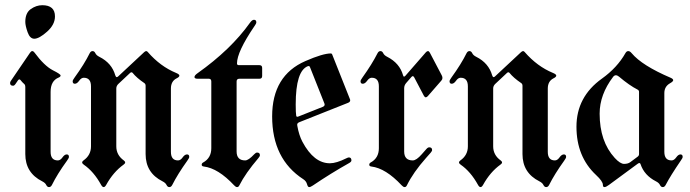

<svg xmlns="http://www.w3.org/2000/svg" viewBox="-20 -723 2701 752"><path d="M19.5 0ZM79.1 -637.2Q79.1 -672.4 100.6 -687.5Q122.1 -702.6 145.5 -702.6Q195.3 -702.6 195.3 -658.7Q195.3 -626.5 164.3 -598.9Q133.3 -571.3 114.3 -571.3Q97.2 -571.3 88.1 -596.9Q79.1 -622.6 79.1 -637.2ZM19.5 -397.9Q19.5 -401.9 22.5 -406.2L97.7 -516.6Q102.1 -522.9 106.4 -522.9Q110.8 -522.9 114.7 -517.6Q153.8 -464.8 187 -447.8Q217.3 -432.6 217.3 -427.5Q217.3 -422.4 210 -419.4Q178.2 -406.7 178.2 -363.3V-128.4Q178.2 -94.7 206.5 -94.7Q216.3 -94.7 224.6 -106.4Q232.9 -118.2 241.2 -118.2Q250 -118.2 250 -108.4Q250 -104 242.2 -93.3Q204.6 -41.5 183.6 1Q179.2 9.8 172.1 9.8Q165 9.8 161.1 1.5Q157.2 -6.8 145.5 -12.7Q79.1 -45.9 79.1 -119.6V-383.3Q79.1 -390.1 75.2 -393.6Q66.9 -400.9 60.5 -409.2Q58.6 -412.1 55.7 -412.1Q53.2 -412.1 50.3 -408.2L41 -394.5Q36.1 -387.2 31.2 -387.2Q19.5 -387.2 19.5 -397.9Z M264.6 -404.8Q264.6 -409.2 272.5 -419.9Q310.1 -471.7 331.1 -514.2Q335.4 -522.9 342.5 -522.9Q349.6 -522.9 353.5 -514.6Q357.4 -506.3 369.1 -500.5Q418 -476.1 431.6 -427.7Q434.1 -420.9 437 -420.9Q439.9 -420.9 442.9 -423.8L544.9 -519Q549.3 -522.9 552.7 -522.9Q556.2 -522.9 559.1 -519Q607.9 -462.9 669.4 -437.5Q682.6 -432.1 682.6 -426.8Q682.6 -421.4 671.4 -416Q649.4 -404.8 649.4 -376V-128.4Q649.4 -94.7 677.2 -94.7Q687 -94.7 695.3 -106.4Q703.6 -118.2 712.4 -118.2Q721.2 -118.2 721.2 -108.4Q721.2 -104 713.4 -93.3Q676.3 -41.5 654.8 1Q650.4 9.8 643.3 9.8Q636.2 9.8 632.3 1.5Q628.4 -6.8 616.7 -12.7Q550.3 -45.9 550.3 -119.6V-387.2Q550.3 -394 545.4 -397.5Q515.1 -418 499.5 -437.5Q497.6 -439.9 494.9 -439.9Q492.2 -439.9 489.7 -437.5L443.8 -394.5Q435.5 -386.7 435.5 -376.5V-149.9Q435.5 -115.7 464.8 -94.7Q470.2 -90.8 470.2 -86.7Q470.2 -82.5 463.9 -78.1Q423.8 -49.3 396 1Q391.1 9.8 386 9.8Q380.9 9.8 376 1Q347.2 -51.3 308.1 -78.1Q301.8 -82.5 301.8 -86.7Q301.8 -90.8 307.1 -94.7Q336.4 -115.2 336.4 -149.9V-384.8Q336.4 -418.5 308.1 -418.5Q298.3 -418.5 290 -406.7Q281.7 -395 273.2 -395Q264.6 -395 264.6 -404.8Z M753.4 -436Q884.3 -528.8 959 -633.8Q967.3 -645.5 974.6 -645.5Q983.9 -645.5 983.9 -635.7Q983.9 -630.4 976.6 -620.6Q908.2 -520 908.2 -474.6Q908.2 -467.8 915.5 -467.8H996.1Q1006.8 -467.8 1006.8 -457V-425.3Q1006.8 -414.6 996.1 -414.6H917.5Q906.7 -414.6 906.7 -403.8V-129.9Q906.7 -94.7 940.4 -94.7Q953.1 -94.7 975.6 -118.7Q981.9 -125.5 986.8 -125.5Q998 -125.5 998 -115.2Q998 -110.8 992.2 -104Q941.4 -44.4 917.5 2.9Q914.1 9.8 908.7 9.8Q903.3 9.8 897 2.9Q834.5 -64 778.3 -70.8Q770 -71.8 770 -77.6Q770 -83.5 775.4 -86.4Q807.6 -104 807.6 -142.6V-403.8Q807.6 -414.6 797.9 -414.6H754.4Q741.7 -414.6 741.7 -421.1Q741.7 -427.7 753.4 -436Z M1045.9 -267.1Q1045.9 -427.2 1176.3 -483.9Q1244.6 -513.7 1275.9 -513.7Q1279.3 -513.7 1280.8 -510.3L1350.1 -335.9Q1351.6 -333 1351.6 -330.1Q1351.6 -323.7 1343.3 -320.3L1152.8 -244.6Q1144 -241.2 1144 -234.9Q1144 -232.4 1144.5 -230Q1150.9 -193.4 1164.6 -167.5Q1209.5 -83.5 1272 -83.5Q1297.4 -83.5 1336.4 -103Q1343.3 -106.4 1346.2 -106.4Q1356.4 -106.4 1356.4 -94.7Q1356.4 -89.4 1347.7 -84.5Q1275.4 -43.9 1205.6 3.4Q1196.3 9.8 1190.9 9.8Q1185.5 9.8 1182.4 -2Q1179.2 -13.7 1168 -21Q1045.9 -100.1 1045.9 -267.1ZM1138.2 -314Q1138.2 -280.8 1140.1 -270Q1141.1 -265.6 1143.8 -265.6Q1146.5 -265.6 1149.9 -267.1L1244.6 -304.7Q1251.5 -307.6 1251.5 -313.5Q1251.5 -315.9 1250 -319.3L1194.3 -459.5Q1192.4 -464.4 1189.7 -464.4Q1187 -464.4 1186 -463.9Q1138.2 -445.8 1138.2 -314Z M1392.1 -404.8Q1392.1 -409.2 1399.9 -419.9Q1437 -471.7 1458.5 -514.2Q1462.9 -522.9 1470 -522.9Q1477.1 -522.9 1481 -514.6Q1484.9 -506.3 1496.6 -500.5Q1545.4 -475.6 1558.6 -428.2Q1560.1 -422.9 1562.5 -422.9Q1564.9 -422.9 1567.9 -426.3L1647.9 -518.1Q1652.3 -522.9 1656.2 -522.9Q1660.2 -522.9 1663.6 -516.6L1710 -428.2Q1712.9 -422.9 1712.9 -417.5Q1712.9 -412.1 1708.5 -407.2L1655.8 -346.7Q1651.4 -341.8 1647.5 -341.8Q1643.6 -341.8 1640.1 -348.1L1602.1 -420.4Q1599.6 -424.8 1596.9 -424.8Q1594.2 -424.8 1591.3 -421.4L1571.3 -398.4Q1563 -389.2 1563 -377.4V-129.9Q1563 -94.7 1596.7 -94.7Q1610.8 -94.7 1631.8 -118.7L1649.9 -139.2Q1655.8 -146 1661.1 -146Q1672.4 -146 1672.4 -135.3Q1672.4 -131.3 1666.5 -124.5L1648.4 -104Q1598.6 -47.9 1573.7 2.9Q1570.3 9.8 1564.9 9.8Q1559.6 9.8 1553.2 2.9Q1490.7 -64 1434.6 -70.8Q1426.3 -71.8 1426.3 -77.6Q1426.3 -83.5 1431.6 -86.4Q1463.9 -104 1463.9 -142.6V-384.8Q1463.9 -418.5 1436 -418.5Q1426.3 -418.5 1418 -406.7Q1409.7 -395 1400.9 -395Q1392.1 -395 1392.1 -404.8Z M1740.7 -404.8Q1740.7 -409.2 1748.5 -419.9Q1786.1 -471.7 1807.1 -514.2Q1811.5 -522.9 1818.6 -522.9Q1825.7 -522.9 1829.6 -514.6Q1833.5 -506.3 1845.2 -500.5Q1894 -476.1 1907.7 -427.7Q1910.2 -420.9 1913.1 -420.9Q1916 -420.9 1918.9 -423.8L2021 -519Q2025.4 -522.9 2028.8 -522.9Q2032.2 -522.9 2035.2 -519Q2084 -462.9 2145.5 -437.5Q2158.7 -432.1 2158.7 -426.8Q2158.7 -421.4 2147.5 -416Q2125.5 -404.8 2125.5 -376V-128.4Q2125.5 -94.7 2153.3 -94.7Q2163.1 -94.7 2171.4 -106.4Q2179.7 -118.2 2188.5 -118.2Q2197.3 -118.2 2197.3 -108.4Q2197.3 -104 2189.5 -93.3Q2152.3 -41.5 2130.9 1Q2126.5 9.8 2119.4 9.8Q2112.3 9.8 2108.4 1.5Q2104.5 -6.8 2092.8 -12.7Q2026.4 -45.9 2026.4 -119.6V-387.2Q2026.4 -394 2021.5 -397.5Q1991.2 -418 1975.6 -437.5Q1973.6 -439.9 1970.9 -439.9Q1968.3 -439.9 1965.8 -437.5L1919.9 -394.5Q1911.6 -386.7 1911.6 -376.5V-149.9Q1911.6 -115.7 1940.9 -94.7Q1946.3 -90.8 1946.3 -86.7Q1946.3 -82.5 1939.9 -78.1Q1899.9 -49.3 1872.1 1Q1867.2 9.8 1862.1 9.8Q1856.9 9.8 1852.1 1Q1823.2 -51.3 1784.2 -78.1Q1777.8 -82.5 1777.8 -86.7Q1777.8 -90.8 1783.2 -94.7Q1812.5 -115.2 1812.5 -149.9V-384.8Q1812.5 -418.5 1784.2 -418.5Q1774.4 -418.5 1766.1 -406.7Q1757.8 -395 1749.3 -395Q1740.7 -395 1740.7 -404.8Z M2337.4 -415Q2397.5 -458 2429.7 -515.1Q2434.1 -522.9 2440.7 -522.9Q2447.3 -522.9 2454.1 -514.6Q2494.6 -466.3 2606.4 -418.5Q2616.7 -414.1 2616.7 -408.9Q2616.7 -403.8 2604.5 -397Q2582 -384.3 2582 -358.4V-128.4Q2582 -94.7 2610.4 -94.7Q2620.1 -94.7 2628.4 -106.4Q2636.7 -118.2 2645 -118.2Q2653.8 -118.2 2653.8 -108.4Q2653.8 -104 2646 -93.3Q2606 -34.7 2587.4 1Q2583 9.8 2575.9 9.8Q2568.8 9.8 2564.9 1.5Q2561 -6.8 2549.3 -12.7Q2503.4 -36.1 2488.8 -80.1Q2487.3 -84.5 2484.4 -84.5Q2481.4 -84.5 2477.5 -81.5L2364.7 1.5Q2353.5 9.8 2347.4 9.8Q2341.3 9.8 2341.3 1Q2341.3 -12.7 2314.5 -37.6Q2237.8 -109.4 2237.8 -226.6Q2237.8 -343.8 2337.4 -415ZM2328.6 -277.8Q2328.6 -168.9 2387.7 -104.5Q2409.2 -81.1 2424.3 -81.1Q2439.5 -81.1 2448.7 -87.9L2477.5 -109.4Q2482.9 -113.3 2482.9 -119.6V-363.3Q2482.9 -369.1 2477.1 -372.1Q2445.3 -388.2 2404.3 -422.9Q2397.9 -428.2 2392.1 -428.2Q2386.2 -428.2 2381.3 -421.9Q2328.6 -352.5 2328.6 -277.8Z"/></svg>

Font: UnifrakturMaguntia20
Style: Book
Weight: 400
Designer: j. 'mach' wust, Gerrit Ansmann, Georg Duffner, based on a font by Peter Wiegel, original typeface by Carl Albert Fahrenw
Version: Version 2017-03-19